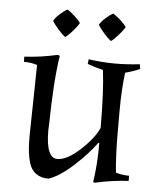

<svg xmlns="http://www.w3.org/2000/svg" viewBox="-50 -714 643 773"><g transform="rotate(5 271.0 -327.5)"><path d="M157 -179Q157 -67 203 -67Q242 -67 295 -116Q348 -165 366 -207Q366 -352 355 -440Q328 -446 292 -459L294 -478Q350 -470 400 -470Q450 -470 501 -476L504 -457Q474 -444 445 -437Q436 -369 436 -280V-196Q436 -104 443 -33Q467 -25 497 -25V-4Q433 -1 362 15L355 13Q366 -56 366 -145L362 -146Q328 -99 273.5 -49.5Q219 0 175 15Q114 15 96 -40Q84 -79 84 -136Q84 -145 84 -156L89 -437Q65 -445 35 -445V-466Q99 -469 170 -485L177 -481Q161 -384 158 -201Q157 -191 157 -179ZM246 -620Q239 -607 221.5 -587Q204 -567 192 -559Q180 -567 162.5 -587Q145 -607 138 -620Q144 -632 161 -647.5Q178 -663 192 -670Q205 -662 222 -646.5Q239 -631 246 -620ZM431 -620Q424 -607 406.5 -587Q389 -567 377 -559Q365 -567 347.5 -587Q330 -607 323 -620Q329 -632 346 -647.5Q363 -663 377 -670Q390 -662 407 -646.5Q424 -631 431 -620Z"/></g></svg>

Font: Almendra
Style: Regular
Weight: 400
Designer: Ana Sanfelippo
Foundry: Ana Sanfelippo
Version: Version 1.004